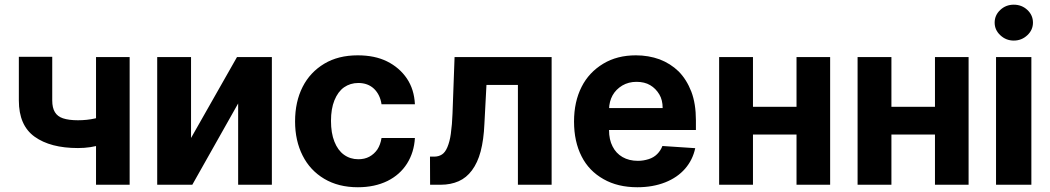

<svg xmlns="http://www.w3.org/2000/svg" viewBox="-20 -789 4485 820"><path d="M390.1 -545.4H533.7V0H390.1ZM463.9 -306.2V-187Q445.8 -178.7 420.4 -172.4Q385.3 -163.6 366.2 -160.6Q340.8 -156.7 313 -156.7Q195.3 -156.7 127.9 -205.1Q60.5 -253.4 60.5 -359.9V-546.4H203.1V-359.9Q203.1 -328.6 214.4 -310.1Q225.6 -291.5 249 -283.7Q273.9 -275.4 313 -275.4Q351.6 -275.4 386.2 -283.2Q420.4 -291 463.9 -306.2Z M795.9 -545.4V-199.7L992.2 -545.4H1141.1V0H997.1V-347.2L801.3 0H651.4V-545.4Z M1508.3 10.7Q1425.3 10.7 1364.7 -25.4Q1304.2 -61.5 1272.5 -124.5Q1240.2 -188 1240.2 -270.5Q1240.2 -354.5 1272.5 -418Q1304.2 -480.5 1365.2 -517.1Q1424.8 -552.7 1507.8 -552.7Q1580.6 -552.7 1632.8 -526.9Q1686 -500.5 1717.8 -453.6Q1749 -407.2 1752 -343.8H1609.4Q1603.5 -384.3 1577.6 -409.7Q1551.3 -434.6 1510.3 -434.6Q1476.1 -434.6 1449.2 -416Q1423.3 -397.5 1408.2 -360.4Q1393.6 -324.2 1393.6 -272.9Q1393.6 -220.7 1408.2 -184.1Q1422.9 -147 1448.7 -128.4Q1475.6 -108.9 1510.3 -108.9Q1537.1 -108.9 1557.1 -119.6Q1578.1 -130.9 1591.8 -150.9Q1605 -171.4 1609.4 -199.7H1752Q1748.5 -138.2 1718.3 -90.3Q1688 -42.5 1634.8 -16.1Q1580.1 10.7 1508.3 10.7Z M1862.3 0H1816.9L1816.4 -120.1H1834.5Q1853.5 -120.1 1867.7 -129.4Q1881.3 -138.2 1890.6 -160.2Q1900.9 -184.6 1905.3 -216.8Q1911.1 -258.3 1912.6 -304.2L1921.4 -545.4H2335.9V0H2191.9V-426.3H2057.6L2048.8 -259.8Q2045.9 -191.9 2032.7 -142.1Q2020 -94.2 1995.6 -61.5Q1972.2 -29.8 1939 -15.1Q1904.8 0 1862.3 0Z M2702.1 10.7Q2618.2 10.7 2557.6 -23.9Q2495.1 -59.1 2463.9 -121.1Q2431.6 -184.1 2431.6 -270Q2431.6 -354.5 2463.9 -418Q2495.1 -480 2556.6 -517.1Q2615.7 -552.7 2695.8 -552.7Q2749.5 -552.7 2796.9 -535.6Q2843.8 -517.6 2878.4 -483.9Q2912.6 -449.2 2932.6 -397.5Q2952.1 -346.2 2952.1 -275.4V-233.9H2491.7V-327.6H2810.1Q2810.1 -361.8 2795.9 -385.7Q2780.8 -411.1 2756.8 -425.3Q2732.9 -439.5 2698.2 -439.5Q2664.6 -439.5 2637.7 -423.8Q2610.4 -407.2 2596.2 -381.8Q2582 -356 2581.1 -322.8V-233.9Q2581.1 -192.4 2596.2 -163.6Q2610.8 -134.3 2638.7 -118.2Q2666.5 -102.1 2704.6 -102.1Q2727.5 -102.1 2750.5 -109.4Q2772 -116.2 2786.6 -130.9Q2801.3 -145.5 2809.1 -165.5L2949.2 -156.2Q2938.5 -106 2905.8 -68.4Q2873 -30.8 2821.3 -10.3Q2768.1 10.7 2702.1 10.7Z M3146 -333H3430.7V-214.4H3146ZM3051.3 -545.4H3195.8V0H3051.3ZM3381.8 -545.4H3525.4V0H3381.8Z M3737.3 -333H4022V-214.4H3737.3ZM3642.6 -545.4H3787.1V0H3642.6ZM3973.1 -545.4H4116.7V0H3973.1Z M4384.8 0H4233.9V-545.4H4384.8ZM4309.6 -615.7Q4276.4 -615.7 4252 -638.7Q4228 -661.1 4228 -692.4Q4228 -724.1 4252 -746.6Q4275.9 -769 4309.6 -769Q4343.8 -769 4367.7 -746.6Q4391.6 -724.1 4391.6 -692.4Q4391.6 -661.1 4367.7 -638.7Q4343.3 -615.7 4309.6 -615.7Z"/></svg>

Font: My Font
Style: Bold
Weight: 500
Designer: Rasmus Andersson
Foundry: rsms
Version: Version 0.001